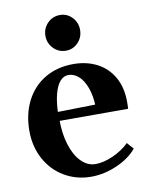

<svg xmlns="http://www.w3.org/2000/svg" viewBox="-86 -815 702 895"><g transform="rotate(-10 265.0 -368.0)"><path d="M25.8 -244Q25.8 -323.8 57.4 -385.6Q89 -447.4 146.7 -481.6Q204.4 -515.8 281.6 -515.8Q342.8 -515.8 391.8 -491Q440.8 -466.2 469.4 -417.2Q498 -368.2 498 -299.2Q498 -276 497 -266H158.6L173 -277.8Q172.2 -208.4 188.8 -154.2Q205.4 -100 235.5 -69.3Q265.6 -38.6 303.6 -38.6Q341.6 -38.6 386.6 -58.6Q431.6 -78.6 463.2 -109.8L490.6 -78.8Q456.8 -37.2 395.8 -10.6Q334.8 16 273.6 16Q204.2 16 147.4 -17.3Q90.6 -50.6 58.2 -110.1Q25.8 -169.6 25.8 -244ZM157.2 -308.2 364.8 -312.2 350 -297.6Q348.4 -354.6 333.7 -393.5Q319 -432.4 296.7 -451Q274.4 -469.6 249.6 -469.6Q227.8 -469.6 210.6 -450.6Q193.4 -431.6 183 -392.1Q172.6 -352.6 171.6 -294ZM176.4 -667.4Q176.4 -702.4 200.5 -727.1Q224.6 -751.8 259.5 -751.8Q293.2 -751.8 316.8 -727.1Q340.4 -702.4 340.4 -667.4Q340.4 -632.4 316.8 -607.7Q293.2 -583 259.5 -583Q224.6 -583 200.5 -607.7Q176.4 -632.4 176.4 -667.4Z"/></g></svg>

Font: Wittgenstein
Style: Regular
Weight: 400
Designer: Jörg Drees
Foundry: Jörg Drees
Version: Version 1.003;Glyphs 3.1.2 (3151)